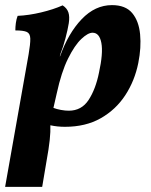

<svg xmlns="http://www.w3.org/2000/svg" viewBox="-22 -487 589 751"><path d="M-2 244 90 -275Q97 -316 96.5 -336Q96 -356 83 -362Q70 -368 38 -368Q38 -382 40 -397Q42 -412 47 -425Q91 -427 139 -438.5Q187 -450 223 -466Q240 -455 245.5 -438.5Q251 -422 247 -396Q243 -371 234 -337Q225 -303 215 -278L212 -267H213Q245 -357 297.5 -412Q350 -467 416 -467Q469 -467 495 -436Q521 -405 526 -353Q531 -301 519 -241Q505 -171 468 -114.5Q431 -58 372 -24.5Q313 9 232 9Q202 9 175 3Q176 27 172.5 60.5Q169 94 160 143L143 244ZM200 -122 187 -65Q200 -60 216.5 -57Q233 -54 247 -54Q297 -54 324.5 -96Q352 -138 365 -202Q382 -279 374.5 -319Q367 -359 340 -359Q322 -359 296 -334.5Q270 -310 244 -257.5Q218 -205 200 -122Z"/></svg>

Font: Vollkorn
Style: Bold Italic
Weight: 700
Italic angle: -11°
Designer: Friedrich Althausen
Foundry: Friedrich Althausen
Version: Version 5.000; ttfautohint (v1.8.3)